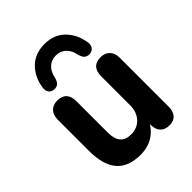

<svg xmlns="http://www.w3.org/2000/svg" viewBox="-215 -873 1003 1003"><g transform="rotate(-45 287.0 -371.5)"><path d="M57.9 -195.1V-425.8Q57.9 -460.3 76.6 -479.4Q95.2 -498.4 126.1 -498.4Q160.2 -498.4 177.7 -479.8Q195.1 -461.1 195.1 -425.8V-193.5Q195.1 -146.4 214.7 -123.1Q234.2 -99.9 274.7 -99.9Q321 -99.9 349.8 -130.8Q378.5 -161.7 378.5 -212.6V-425.8Q378.5 -461.1 395.6 -479.8Q412.6 -498.4 446.7 -498.4Q477.6 -498.4 496.7 -479.4Q515.7 -460.3 515.7 -425.8V-64Q515.7 -29.7 498.9 -10.6Q482 8.4 451.3 8.4Q418 8.4 400 -10.2Q381.9 -28.9 381.9 -64V-134.3L396.5 -98.1Q374.9 -45.7 333.4 -17.7Q292 10.4 235.2 10.4Q144.6 10.4 101.2 -40.7Q57.9 -91.8 57.9 -195.1ZM120.8 -601.5Q131 -668.7 174.5 -711.5Q218.1 -754.3 287.7 -754.3Q357.3 -754.3 400.6 -711.6Q443.8 -668.9 454.6 -601.5Q458.4 -579.5 448.3 -565.5Q438.2 -551.6 419.1 -550.4Q400.5 -549.2 389.6 -558.9Q378.7 -568.6 372.8 -590.3Q365.2 -629.4 342.6 -649.7Q320 -670.1 287.7 -670.1Q255.4 -670.1 232.8 -649.7Q210.2 -629.4 202.6 -590.3Q196.8 -568.6 185.8 -558.9Q174.9 -549.2 156.3 -550.4Q137.3 -551.6 127.2 -565.4Q117.2 -579.3 120.8 -601.5Z"/></g></svg>

Font: SN Pro Thin
Style: Regular
Weight: 200
Designer: Tobias Whetton
Foundry: Supernotes
Version: Version 1.003;Glyphs 3.3 (3324)